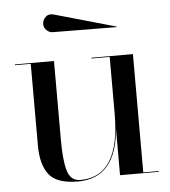

<svg xmlns="http://www.w3.org/2000/svg" viewBox="-49 -685 653 739"><g transform="rotate(-5 277.5 -315.0)"><path d="M177 -571Q163 -571 152.5 -581Q142 -591 142 -605Q142 -621 154.5 -632.5Q167 -644 187 -638L423 -571L422 -569ZM476 -3H536V0H386V-180Q371 10 223 10Q141 10 111 -29Q81 -68 81 -141V-457H20V-460H171V-152Q171 -76 183 -35.5Q195 5 233 5Q386 5 386 -237V-457H316V-460H476Z"/></g></svg>

Font: Bodoni* 72
Style: Regular
Weight: 400
Version: Version 1.003